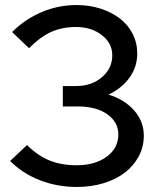

<svg xmlns="http://www.w3.org/2000/svg" viewBox="-20 -731 636 761"><path d="M550 -193Q550 -149 530 -111.5Q510 -74 475 -47Q440 -20 391 -5Q342 10 285 10Q207 10 138.5 -16.5Q70 -43 20 -93L87 -156Q131 -113 177.5 -94.5Q224 -76 284 -76Q357 -76 403 -110Q449 -144 449 -198Q449 -247 405.5 -278Q362 -309 290 -309H229V-390H282Q343 -390 384 -425Q425 -460 425 -512Q425 -560 383.5 -592Q342 -624 281 -624Q227 -624 184 -605Q141 -586 95 -540L28 -604Q79 -655 145 -683Q211 -711 283 -711Q335 -711 379.5 -696.5Q424 -682 456 -657Q488 -632 506 -596.5Q524 -561 524 -519Q524 -466 493.5 -423.5Q463 -381 410 -356Q473 -337 511.5 -293.5Q550 -250 550 -193Z"/></svg>

Font: Red Hat Display Medium
Style: Regular
Weight: 500
Designer: Pentagram / MCKL
Foundry: Pentagram / MCKL
Version: Version 1.005; Red Hat Display Medium